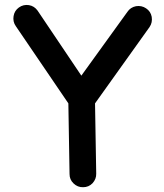

<svg xmlns="http://www.w3.org/2000/svg" viewBox="-20 -719 678 794"><path d="M323.7 55.2C338.9 55.2 352.1 49.8 362.8 38.6C373 27.3 378.4 14.2 377.9 -1L373 -291.5L598.6 -607.4C606.9 -619.6 609.9 -633.8 607.4 -649.4C604.5 -664.6 596.7 -676.3 584 -684.6C571.8 -692.9 557.6 -695.8 542.5 -693.4C527.3 -690.4 515.1 -682.6 506.8 -669.9L316.4 -406.2L135.3 -675.3C126.5 -687.5 114.7 -695.3 99.6 -697.8C84.5 -700.2 70.3 -696.8 58.1 -688C45.9 -679.2 38.6 -667.5 36.1 -652.3C33.7 -637.2 36.6 -623 45.4 -610.8L262.7 -291.5L267.6 1C267.6 16.1 272.9 28.8 284.2 39.6C295.4 50.3 308.6 55.7 323.7 55.2Z"/></svg>

Font: Mikhak SemiBold
Style: Regular
Weight: 600
Designer: Amin Abedi
Version: Version 3.2